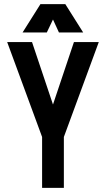

<svg xmlns="http://www.w3.org/2000/svg" viewBox="-20 -915 516 935"><path d="M238 -406 340 -710H461L291 -248V0H185V-248L15 -710H136ZM298 -895 385 -757H267L238 -820L208 -757H90L177 -895Z"/></svg>

Font: Akshar Medium
Style: Regular
Weight: 500
Designer: Tall Chai
Foundry: Tall Chai
Version: Version 1.000